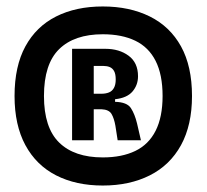

<svg xmlns="http://www.w3.org/2000/svg" viewBox="-20 -732 639 594"><path d="M298 -158Q215 -158 153.5 -189.5Q92 -221 58.5 -283Q25 -345 25 -435Q25 -527 58.5 -588.5Q92 -650 153.5 -681Q215 -712 298 -712Q381 -712 443.5 -681Q506 -650 540 -588.5Q574 -527 574 -435Q574 -345 540 -283Q506 -221 443.5 -189.5Q381 -158 298 -158ZM298 -245Q357 -245 398.5 -265Q440 -285 461.5 -327.5Q483 -370 483 -435Q483 -501 461.5 -543.5Q440 -586 398.5 -606Q357 -626 298 -626Q210 -626 163 -580Q116 -534 116 -435Q116 -337 163 -291Q210 -245 298 -245ZM203 -298V-581H306Q349 -581 378 -559.5Q407 -538 407 -496Q407 -469 390 -449Q373 -429 336 -425V-417Q373 -416 385 -397.5Q397 -379 404 -350L416 -298H344L337 -343Q333 -366 325 -379.5Q317 -393 294 -394H270V-298ZM270 -442H294Q307 -442 317 -446Q327 -450 332.5 -460Q338 -470 338 -486Q338 -503 333 -512Q328 -521 319.5 -524.5Q311 -528 300 -528H270Z"/></svg>

Font: Bricolage Grotesque SemiCondensed SemiBold
Style: Regular
Weight: 600
Width: 4
Designer: Mathieu Triay
Foundry: Atelier Triay
Version: Version 1.001;gftools[0.9.33.dev8+g029e19f]